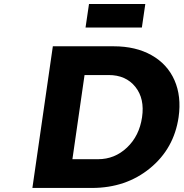

<svg xmlns="http://www.w3.org/2000/svg" viewBox="-20 -929 907 949"><path d="M140.1 0 241.2 -700.2H542Q650.9 -700.2 729 -656.2Q807.1 -612.3 842.3 -532.7Q877.4 -453.1 862.8 -350.1Q840.3 -194.8 721.4 -97.4Q602.5 0 434.1 0ZM337.9 -142.1H464.8Q546.9 -142.1 607.7 -199.7Q668.5 -257.3 682.1 -349.1Q695.8 -441.4 648.9 -499.8Q602.1 -558.1 517.1 -558.1H397.9ZM402.8 -793 419.9 -909.2H698.2L681.2 -793Z"/></svg>

Font: Trueno
Style: Bold Italic
Weight: 700
Designer: Julieta Ulanovsky
Foundry: Julieta Ulanovsky
Version: Version 3.001b | FøM Fix